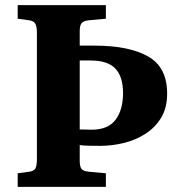

<svg xmlns="http://www.w3.org/2000/svg" viewBox="-20 -729 696 749"><path d="M49 0V-53L93 -59Q111 -61 117.5 -71Q124 -81 124 -111V-600Q124 -626 117.5 -637Q111 -648 92 -650L49 -656V-709H393V-656L328 -650Q306 -648 298.5 -639Q291 -630 291 -607V-551H349Q483 -551 557.5 -509Q632 -467 632 -364Q632 -308 608.5 -269.5Q585 -231 546.5 -206.5Q508 -182 462 -171Q416 -160 372 -160Q350 -160 327 -160.5Q304 -161 291 -163V-103Q291 -80 297.5 -70.5Q304 -61 328 -59L393 -53V0ZM291 -224Q312 -223 337 -223Q402 -223 431 -262Q460 -301 460 -366Q460 -429 430.5 -461Q401 -493 333 -493H291Z"/></svg>

Font: Literata 36pt
Style: Bold
Weight: 700
Designer: Latin by Veronika Burian and Jose Scaglione. Greek by Irene Vlachou. Cyrillic by Vera Evstafieva.
Foundry: TypeTogether
Version: Version 3.002